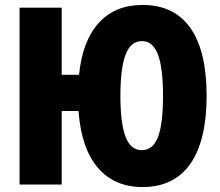

<svg xmlns="http://www.w3.org/2000/svg" viewBox="-20 -745 889 775"><path d="M555 10Q442 10 375 -68Q308 -146 297 -297H229V0H59V-714H229V-443H299Q313 -581 379 -653Q445 -725 555 -725Q683 -725 748.5 -632Q814 -539 814 -358Q814 -178 748.5 -84Q683 10 555 10ZM552 -139Q598 -139 618 -192.5Q638 -246 638 -358Q638 -471 617.5 -525Q597 -579 553 -579Q507 -579 486.5 -523.5Q466 -468 466 -358Q466 -249 486.5 -194Q507 -139 552 -139Z"/></svg>

Font: Noto Sans ExtraCondensed Black
Style: Regular
Weight: 900
Width: 2
Designer: Monotype Design Team
Foundry: Monotype Imaging Inc.
Version: Version 2.013; ttfautohint (v1.8.4.7-5d5b)